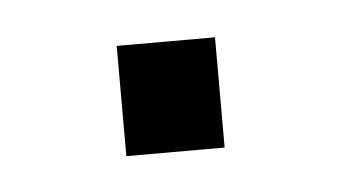

<svg xmlns="http://www.w3.org/2000/svg" viewBox="-25 -114 257 144"><g transform="rotate(-5 103.5 -41.5)"><path d="M66 0V-83H140V0Z"/></g></svg>

Font: Saira SemiExpanded Light
Style: Regular
Weight: 300
Width: 6
Designer: Hector Gatti with collaboration of the Omnibus-Type team
Foundry: Omnibus-Type
Version: Version 1.101